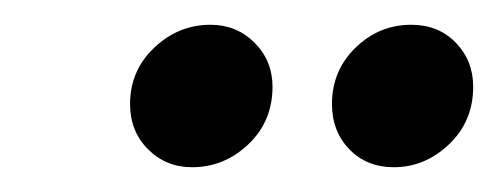

<svg xmlns="http://www.w3.org/2000/svg" viewBox="-20 -621 404 155"><path d="M298 -486Q276 -486 262 -500.5Q248 -515 248 -537Q248 -564 267 -582.5Q286 -601 312 -601Q334 -601 348 -586.5Q362 -572 362 -551Q362 -523 342.5 -504.5Q323 -486 298 -486ZM135 -486Q114 -486 99.5 -500.5Q85 -515 85 -537Q85 -564 104.5 -582.5Q124 -601 150 -601Q171 -601 185.5 -586.5Q200 -572 200 -551Q200 -523 180.5 -504.5Q161 -486 135 -486Z"/></svg>

Font: Yrsa SemiBold
Style: Italic
Weight: 600
Italic angle: -7.10001°
Version: Version 2.004